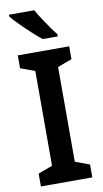

<svg xmlns="http://www.w3.org/2000/svg" viewBox="-102 -983 552 1030"><g transform="rotate(-10 174.0 -468.5)"><path d="M314 0H34V-70L112 -99V-615L34 -644V-714H314V-644L236 -615V-99L314 -70ZM163 -937Q175 -915 193 -887.5Q211 -860 229.5 -833.5Q248 -807 263 -789V-777H181Q159 -794 128 -822.5Q97 -851 68.5 -879.5Q40 -908 25 -927V-937Z"/></g></svg>

Font: Noto Sans Devanagari SemiCondensed SemiBold
Style: Regular
Weight: 600
Width: 4
Designer: Jelle Bosma - Monotype Design Team
Foundry: Monotype Imaging Inc.
Version: Version 2.004; ttfautohint (v1.8.4.7-5d5b)